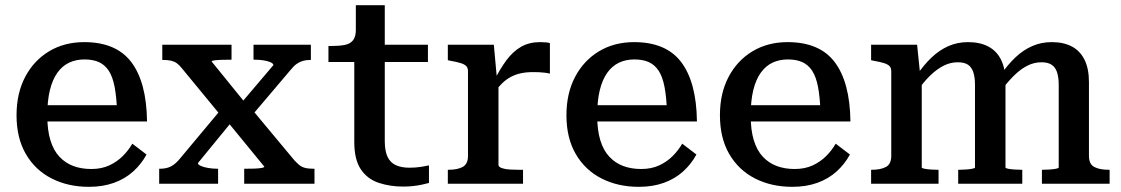

<svg xmlns="http://www.w3.org/2000/svg" viewBox="-20 -711 4339 743"><path d="M163 -264Q163 -208 175 -168.5Q187 -129 210 -104.5Q233 -80 264 -68.5Q295 -57 333 -57Q373 -57 403 -71Q433 -85 455 -107Q477 -129 492 -155L547 -113Q527 -76 495.5 -47.5Q464 -19 421 -3.5Q378 12 324 12Q243 12 179.5 -20.5Q116 -53 80 -115Q44 -177 44 -265Q44 -350 77.5 -413.5Q111 -477 170 -512.5Q229 -548 306 -548Q367 -548 412.5 -529Q458 -510 487.5 -471.5Q517 -433 532.5 -375.5Q548 -318 549 -241H135V-304H458L433 -280Q431 -336 423.5 -375Q416 -414 401 -437Q386 -460 363 -470.5Q340 -481 307 -481Q274 -481 247.5 -468.5Q221 -456 202 -429.5Q183 -403 173 -362Q163 -321 163 -264Z M1197 0H925V-58H928Q946 -58 963.5 -58.5Q981 -59 992 -61Q1003 -63 1003 -66L853 -249L845 -251L682 -449Q673 -460 664 -466.5Q655 -473 642.5 -476Q630 -479 611 -479H608V-538H876V-480H874Q856 -480 839 -479.5Q822 -479 810.5 -477.5Q799 -476 799 -473L941 -298L949 -295L1118 -92Q1129 -80 1138 -72.5Q1147 -65 1160 -61.5Q1173 -58 1194 -58H1197ZM596 0V-58H599Q625 -58 642.5 -67.5Q660 -77 677 -98L834 -286L886 -251L746 -80Q746 -74 757 -69Q768 -64 785.5 -61Q803 -58 822 -58H824V0ZM954 -263 903 -300 1038 -459Q1038 -465 1027 -470Q1016 -475 999.5 -477.5Q983 -480 965 -480H961V-538H1183V-479H1180Q1165 -479 1152.5 -475.5Q1140 -472 1128.5 -464Q1117 -456 1105 -441Z M1251 -471V-533H1261Q1292 -533 1313.5 -537Q1335 -541 1346 -555Q1357 -569 1357 -595L1436 -538H1636V-471ZM1469 -166Q1469 -126 1480 -103.5Q1491 -81 1512.5 -71.5Q1534 -62 1564 -62Q1589 -62 1610.5 -65.5Q1632 -69 1640 -71V-3Q1629 0 1613 3.5Q1597 7 1578.5 9Q1560 11 1540 11Q1489 11 1445.5 -3.5Q1402 -18 1376.5 -55.5Q1351 -93 1351 -162V-522L1357 -530V-691H1469Z M2108 -544V-426Q2101 -428 2090 -429.5Q2079 -431 2066.5 -431.5Q2054 -432 2043 -432Q2017 -432 1996 -427.5Q1975 -423 1957 -413.5Q1939 -404 1923 -388.5Q1907 -373 1890 -350L1889 -393Q1914 -443 1939.5 -477.5Q1965 -512 1996.5 -530Q2028 -548 2070 -548Q2082 -548 2093 -547Q2104 -546 2108 -544ZM1713 0V-54H1716Q1750 -54 1770.5 -65Q1791 -76 1791 -108V-435Q1791 -449 1783.5 -456Q1776 -463 1760.5 -467.5Q1745 -472 1722 -476L1713 -478V-538H1891L1904 -396L1909 -400V-73Q1909 -65 1922 -60.5Q1935 -56 1952.5 -55Q1970 -54 1985 -54H2004V0Z M2291 -264Q2291 -208 2303 -168.5Q2315 -129 2338 -104.5Q2361 -80 2392 -68.5Q2423 -57 2461 -57Q2501 -57 2531 -71Q2561 -85 2583 -107Q2605 -129 2620 -155L2675 -113Q2655 -76 2623.5 -47.5Q2592 -19 2549 -3.5Q2506 12 2452 12Q2371 12 2307.5 -20.5Q2244 -53 2208 -115Q2172 -177 2172 -265Q2172 -350 2205.5 -413.5Q2239 -477 2298 -512.5Q2357 -548 2434 -548Q2495 -548 2540.5 -529Q2586 -510 2615.5 -471.5Q2645 -433 2660.5 -375.5Q2676 -318 2677 -241H2263V-304H2586L2561 -280Q2559 -336 2551.5 -375Q2544 -414 2529 -437Q2514 -460 2491 -470.5Q2468 -481 2435 -481Q2402 -481 2375.5 -468.5Q2349 -456 2330 -429.5Q2311 -403 2301 -362Q2291 -321 2291 -264Z M2885 -264Q2885 -208 2897 -168.5Q2909 -129 2932 -104.5Q2955 -80 2986 -68.5Q3017 -57 3055 -57Q3095 -57 3125 -71Q3155 -85 3177 -107Q3199 -129 3214 -155L3269 -113Q3249 -76 3217.5 -47.5Q3186 -19 3143 -3.5Q3100 12 3046 12Q2965 12 2901.5 -20.5Q2838 -53 2802 -115Q2766 -177 2766 -265Q2766 -350 2799.5 -413.5Q2833 -477 2892 -512.5Q2951 -548 3028 -548Q3089 -548 3134.5 -529Q3180 -510 3209.5 -471.5Q3239 -433 3254.5 -375.5Q3270 -318 3271 -241H2857V-304H3180L3155 -280Q3153 -336 3145.5 -375Q3138 -414 3123 -437Q3108 -460 3085 -470.5Q3062 -481 3029 -481Q2996 -481 2969.5 -468.5Q2943 -456 2924 -429.5Q2905 -403 2895 -362Q2885 -321 2885 -264Z M3351 0V-54H3354Q3388 -54 3408.5 -65Q3429 -76 3429 -108V-435Q3429 -449 3421.5 -456Q3414 -463 3398.5 -467.5Q3383 -472 3360 -476L3351 -478V-538H3529L3541 -421L3547 -417V-63Q3547 -60 3557.5 -58Q3568 -56 3582 -55Q3596 -54 3608 -54H3612V0ZM3936 0H3688V-54H3691Q3703 -54 3717.5 -55Q3732 -56 3742.5 -58Q3753 -60 3753 -63V-383Q3753 -412 3746.5 -431.5Q3740 -451 3726 -460.5Q3712 -470 3686 -470Q3658 -470 3632 -457Q3606 -444 3580 -419Q3554 -394 3526 -354L3527 -419Q3555 -460 3585 -488.5Q3615 -517 3650 -532.5Q3685 -548 3726 -548Q3772 -548 3804.5 -531Q3837 -514 3854 -479.5Q3871 -445 3871 -393V-63Q3871 -60 3881 -58Q3891 -56 3906 -55Q3921 -54 3933 -54H3936ZM4274 0H4012V-54H4015Q4028 -54 4042 -55Q4056 -56 4066.5 -58Q4077 -60 4077 -63V-383Q4077 -412 4070.5 -431.5Q4064 -451 4049.5 -460.5Q4035 -470 4010 -470Q3982 -470 3956 -457Q3930 -444 3904 -418.5Q3878 -393 3850 -355L3851 -419Q3879 -460 3909 -488.5Q3939 -517 3974 -532.5Q4009 -548 4050 -548Q4096 -548 4128 -531Q4160 -514 4177 -479.5Q4194 -445 4194 -393V-108Q4194 -76 4214.5 -65Q4235 -54 4270 -54H4274Z"/></svg>

Font: Roboto Serif Medium
Style: Regular
Weight: 500
Designer: Greg Gazdowicz
Foundry: Commercial Type
Version: Version 1.008